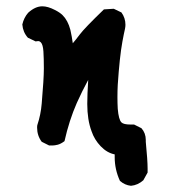

<svg xmlns="http://www.w3.org/2000/svg" viewBox="-20 -478 540 609"><path d="M343.8 20.5Q343.8 15.6 343.8 11.7Q319.3 6.8 299.3 -14.2Q279.3 -35.2 270.5 -61.5Q256.8 -97.7 256.8 -148.4Q256.8 -177.7 259.8 -224.6Q240.2 -188.5 223.6 -151.4Q199.2 -95.7 184.6 -30.3Q172.9 -21.5 163.1 -19Q153.3 -16.6 147.5 -16.6Q141.6 -16.6 135.7 -16.6L112.3 -28.3Q97.7 -47.9 97.7 -73.2Q97.7 -80.1 98.6 -82Q109.4 -114.3 112.3 -149.4Q119.1 -228.5 119.1 -260.7Q119.1 -293 117.7 -314.9Q116.2 -336.9 109.4 -343.8Q105.5 -347.7 101.6 -347.7Q97.7 -347.7 92.8 -346.7L68.4 -358.4Q52.7 -376 50.8 -400.4Q55.7 -421.9 69.3 -437.5Q91.8 -458 114.3 -458Q131.8 -458 154.3 -446.3Q169.9 -438.5 178.7 -429.7Q195.3 -413.1 203.1 -383.8Q208 -362.3 210.9 -340.8Q221.7 -353.5 233.4 -369.1Q248 -388.7 309.6 -448.2L340.8 -450.2L365.2 -438.5Q377.9 -420.9 377.9 -399.4Q377.9 -393.6 376.5 -386.7Q375 -379.9 372.6 -368.7Q370.1 -357.4 368.2 -345.7Q359.4 -297.9 353.5 -209Q352.5 -189.5 352.5 -169.9Q352.5 -150.4 353.5 -132.8Q356.4 -98.6 365.2 -89.8Q372.1 -83 393.6 -83Q398.4 -83 405.3 -83L428.7 -71.3Q442.4 -55.7 442.4 -34.2Q442.4 -31.2 442.4 -28.3Q448.2 31.2 448.2 56.6Q448.2 63.5 448.2 69.3L434.6 93.8Q417 109.4 395.5 111.3Q376 109.4 360.4 95.7Q343.8 59.6 343.8 20.5Z"/></svg>

Font: JasonHandwriting2
Style: SemiBold
Weight: 600
Version: Version 1.04.7